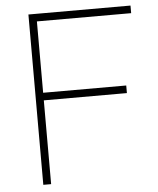

<svg xmlns="http://www.w3.org/2000/svg" viewBox="-53 -785 684 831"><g transform="rotate(-5 289.0 -370.0)"><path d="M101.5 0V-740H545V-707H135.5V-397H496.5V-364H135.5V0Z"/></g></svg>

Font: Encode Sans Semi Expanded Thin
Style: Regular
Weight: 100
Width: 6
Designer: Multiple Designers
Foundry: Impallari Type
Version: Version 3.000; ttfautohint (v1.8.3) -l 8 -r 50 -G 200 -x 14 